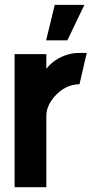

<svg xmlns="http://www.w3.org/2000/svg" viewBox="-20 -783 393 803"><path d="M172.9 -614.3 209 -762.7H333L261.7 -614.3ZM41 0V-556.6H173.8V-495.1Q208 -539.1 266.6 -555.7Q287.1 -561.5 307.6 -561.5H342.8L312.5 -430.7Q251 -429.7 206.1 -377Q173.8 -338.9 173.8 -297.9V0Z"/></svg>

Font: Post No Bills Colombo
Style: ExtraBold
Weight: 900
Designer: Kosala Senevirathne, Siva Puranthara, Lasantha Premarathna, Tharique Azeez
Foundry: Mooniak
Version: Version 1.220 ; ttfautohint (v1.5)